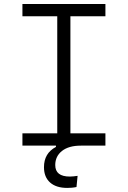

<svg xmlns="http://www.w3.org/2000/svg" viewBox="-20 -713 626 940"><path d="M309.1 207Q254.9 207 225.1 180.4Q195.3 153.8 195.3 105.5Q195.3 37.1 253.9 6.3V0H89.8V-60.1H260.3V-633.3H89.8V-693.4H496.1V-633.3H324.7V-60.1H496.1V0H376Q316.4 0 283.4 26.1Q250.5 52.2 250.5 95.2Q250.5 151.4 321.8 151.4Q330.1 151.4 339.8 150.4Q349.6 149.4 359.9 147.9L354.5 202.6Q342.8 205.1 330.8 206.1Q318.8 207 309.1 207Z"/></svg>

Font: Cascadia Mono PL Light
Style: Regular
Weight: 300
Monospace: yes
Designer: Aaron Bell
Foundry: Saja Typeworks
Version: Version 2404.023; ttfautohint (v1.8.4)